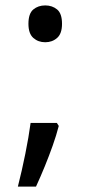

<svg xmlns="http://www.w3.org/2000/svg" viewBox="-20 -570 334 709"><path d="M190 -116 197 -105Q188 -70 174.5 -32Q161 6 145.5 44Q130 82 113 119H46Q61 60 73.5 -2Q86 -64 93 -116ZM147 -414Q121 -414 103 -430Q85 -446 85 -482Q85 -520 103 -535Q121 -550 147 -550Q173 -550 191 -535Q209 -520 209 -482Q209 -446 191 -430Q173 -414 147 -414Z"/></svg>

Font: ugurmukhi25
Style: Book
Weight: 400
Designer: Jelle Bosma - Monotype Design Team
Foundry: Monotype Imaging Inc.
Version: Version 2.003